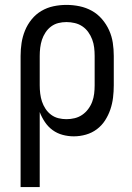

<svg xmlns="http://www.w3.org/2000/svg" viewBox="-20 -548 540 783"><path d="M64 215V-320Q64 -347 68 -373Q72 -399 82 -423.5Q92 -448 109 -469Q126 -490 149 -503.5Q172 -517 198 -522.5Q224 -528 251 -528Q278 -528 304.5 -522.5Q331 -517 354.5 -504Q378 -491 396 -470Q414 -449 425 -424.5Q436 -400 440 -373.5Q444 -347 444 -320V-200Q444 -175 441 -150Q438 -125 430 -101.5Q422 -78 408.5 -57Q395 -36 375 -21Q355 -6 330.5 1Q306 8 281 8Q258 8 235.5 2Q213 -4 194.5 -17.5Q176 -31 163 -50.5Q150 -70 142 -91V215ZM251 -62Q268 -62 284.5 -66Q301 -70 315 -79.5Q329 -89 339.5 -103Q350 -117 356 -133Q362 -149 364 -166Q366 -183 366 -200V-320Q366 -337 364 -354Q362 -371 356 -387Q350 -403 340 -417Q330 -431 316 -440.5Q302 -450 285 -454Q268 -458 251 -458Q234 -458 218 -454Q202 -450 188.5 -440Q175 -430 165.5 -415.5Q156 -401 151 -385.5Q146 -370 144 -353.5Q142 -337 142 -320V-200Q142 -183 144 -166.5Q146 -150 151 -134.5Q156 -119 165.5 -104.5Q175 -90 188.5 -80Q202 -70 218 -66Q234 -62 251 -62Z"/></svg>

Font: Iosevka Term
Style: Regular
Weight: 400
Monospace: yes
Designer: Belleve Invis
Foundry: Belleve Invis
Version: Version 30.0.1